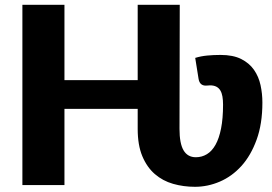

<svg xmlns="http://www.w3.org/2000/svg" viewBox="-20 -748 1101 776"><path d="M769 -514Q791.5 -521 817.2 -523.5Q843 -526 871.5 -526Q922 -526 954.8 -509.5Q987.5 -493 1006.5 -465.8Q1025.5 -438.5 1033 -404Q1040.5 -369.5 1040.5 -333.5Q1040.5 -247.5 1017.2 -183.5Q994 -119.5 955.8 -77.2Q917.5 -35 868.5 -14Q819.5 7 768 7Q721.5 7 679.5 -5Q637.5 -17 605.8 -44.5Q574 -72 555.2 -116.8Q536.5 -161.5 536.5 -227V-308H240.5V0H70.5V-728.5H240.5V-424H536.5V-728.5H706.5L705.5 -227Q705.5 -168 722 -140.2Q738.5 -112.5 771.5 -112.5Q796 -112.5 816.2 -124.8Q836.5 -137 851 -162.8Q865.5 -188.5 873.5 -228.8Q881.5 -269 881.5 -325Q881.5 -343.5 879 -358Q876.5 -372.5 870.5 -382.5Q864.5 -392.5 854.2 -397.8Q844 -403 828.5 -403Q824.5 -403 821.5 -402.5Q818.5 -402 811.5 -402Q787 -402 782.5 -429.5Z"/></svg>

Font: Lato ExtraBold
Style: Regular
Weight: 800
Designer: Lukasz Dziedzic with Adam Twardoch and Botio Nikoltchev
Foundry: tyPoland Lukasz Dziedzic
Version: Version 2.015; 2015-08-06; http://www.latofonts.com/